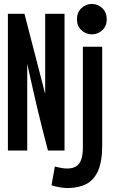

<svg xmlns="http://www.w3.org/2000/svg" viewBox="-20 -763 600 973"><path d="M20 0V-693H104L209 -287V-423V-693H307V0H223Q206 -65 193 -116.5Q180 -168 168.5 -216.5Q157 -265 145 -318.5Q133 -372 118 -440V-281V0ZM321 190Q304 190 279.5 185.5Q255 181 241 176L258 81Q274 85 289.5 88Q305 91 321 91Q349 91 366.5 79.5Q384 68 392 44.5Q400 21 400 -16V-526H498V-28Q498 55 477 102.5Q456 150 416.5 170Q377 190 321 190ZM445 -589Q415 -589 392.5 -610Q370 -631 370 -665Q370 -700 392.5 -721.5Q415 -743 445 -743Q476 -743 498.5 -721.5Q521 -700 521 -665Q521 -631 498.5 -610Q476 -589 445 -589Z"/></svg>

Font: Ubuntu Sans Mono
Style: Regular
Weight: 400
Monospace: yes
Designer: Dalton Maag Ltd
Foundry: Dalton Maag Ltd
Version: Version 1.006